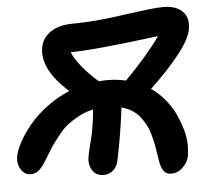

<svg xmlns="http://www.w3.org/2000/svg" viewBox="-66 -726 908 842"><g transform="rotate(-5 388.0 -305.5)"><path d="M358.9 40Q324.2 40 308.1 12.7Q292 -14.6 300.8 -54.2Q302.7 -65.9 311 -97.7Q319.3 -129.4 321.8 -142.1Q334 -205.1 336.9 -250Q302.7 -243.2 271.5 -225.8Q240.2 -208.5 220.7 -193.1Q201.2 -177.7 175.8 -145Q150.4 -112.3 141.4 -98.1Q132.3 -84 108.9 -45.4Q105 -39.1 103 -36.1Q88.4 -13.2 73.7 -2.2Q59.1 8.8 41 8.8Q13.2 8.8 -2.4 -16.4Q-18.1 -41.5 -12.2 -76.2Q-5.9 -105 13.9 -140.4Q33.7 -175.8 64.5 -212.6Q95.2 -249.5 141.4 -283.7Q187.5 -317.9 240.2 -339.8Q119.6 -447.3 139.2 -543Q147 -583.5 184.3 -608.2Q221.7 -632.8 283.2 -632.8Q374.5 -632.8 507.1 -651.9Q639.6 -670.9 682.1 -670.9Q739.7 -670.9 767.8 -641.6Q795.9 -612.3 786.1 -562Q776.9 -517.1 724.1 -451.7Q671.4 -386.2 598.1 -317.9Q632.3 -294.4 659.2 -261.5Q686 -228.5 701.4 -195.3Q716.8 -162.1 726.8 -126.7Q736.8 -91.3 737.1 -62.7Q737.3 -34.2 733.9 -11.2Q729 15.6 706.5 37.8Q684.1 60.1 654.8 60.1Q630.9 60.1 619.1 41.3Q607.4 22.5 602.1 -20Q598.1 -48.8 594.5 -68.6Q590.8 -88.4 583.7 -114.5Q576.7 -140.6 566.9 -159.4Q557.1 -178.2 543 -196.8Q528.8 -215.3 508.3 -228.3Q487.8 -241.2 461.9 -248Q446.8 -125.5 424.8 -22Q419.9 6.8 402.1 23.4Q384.3 40 358.9 40ZM409.2 -373Q452.6 -373 492.2 -363.8Q596.7 -470.2 648.9 -545.9Q361.8 -508.8 261.2 -508.8Q285.6 -448.7 373 -371.1Q395.5 -373 409.2 -373Z"/></g></svg>

Font: Shantell Sans Irregular Bouncy
Style: Italic
Weight: 600
Italic angle: -11.31°
Designer: Stephen Nixon, Anya Danilova, Shantell Martin
Foundry: Arrow Type
Version: Version 1.006;[9816181b4]